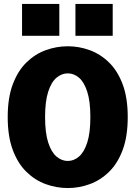

<svg xmlns="http://www.w3.org/2000/svg" viewBox="-20 -940 690 971"><path d="M323 11Q265.5 11 211.2 -8.8Q157 -28.5 113.5 -71Q70 -113.5 44.5 -182Q19 -250.5 19 -348Q19 -445 44.5 -513.2Q70 -581.5 113.5 -624Q157 -666.5 211.2 -686.2Q265.5 -706 323 -706Q380 -706 434 -686.2Q488 -666.5 531.5 -624Q575 -581.5 600.5 -513.2Q626 -445 626 -348Q626 -250.5 600.5 -182Q575 -113.5 531.5 -71Q488 -28.5 434 -8.8Q380 11 323 11ZM323 -126Q353.5 -126 379.5 -148.2Q405.5 -170.5 421.2 -219.2Q437 -268 437 -348Q437 -427.5 421.2 -476.2Q405.5 -525 379.5 -547Q353.5 -569 323 -569Q292 -569 265.8 -547Q239.5 -525 223.8 -476.2Q208 -427.5 208 -348Q208 -268 223.8 -219.2Q239.5 -170.5 265.8 -148.2Q292 -126 323 -126ZM91.5 -920H280V-759H91.5ZM361.5 -920H550V-759H361.5Z"/></svg>

Font: Trispace ExtraBold
Style: Regular
Weight: 800
Designer: Tyler Finck
Foundry: Etcetera Type Company
Version: Version 1.210; ttfautohint (v1.8.3)